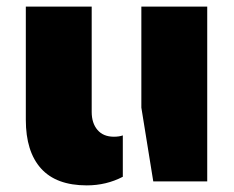

<svg xmlns="http://www.w3.org/2000/svg" viewBox="-20 -548 707 580"><path d="M351 -14Q301 12 242 12Q150 12 104 -39Q58 -90 58 -186V-528H257V-210Q257 -176 274.5 -155.5Q292 -135 324 -135Q340 -135 351 -139ZM407 -528H606V0H443L407 -223Z"/></svg>

Font: Archicoco
Style: Regular
Weight: 400
Designer: Hector Gatti
Foundry: Hector Gatti
Version: 1.002